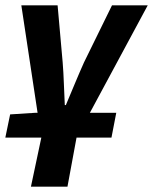

<svg xmlns="http://www.w3.org/2000/svg" viewBox="-20 -516 574 720"><path d="M0 0 18 -87 112 -93H416L398 0ZM96 184 135 0 60 -496H196L215 -282Q218 -245 219.5 -203Q221 -161 223 -122H227Q243 -160 260.5 -202Q278 -244 295 -282L400 -496H534L267 0L233 184Z"/></svg>

Font: Source Sans 3
Style: Bold Italic
Weight: 700
Italic angle: -11°
Designer: Paul D. Hunt
Foundry: Adobe
Version: Version 3.052;hotconv 1.1.0;makeotfexe 2.6.0